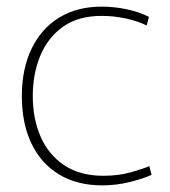

<svg xmlns="http://www.w3.org/2000/svg" viewBox="-20 -550 514 580"><path d="M289 10Q213 10 158.5 -23Q104 -56 75 -116.5Q46 -177 46 -260Q46 -342 75.5 -403Q105 -464 159 -497Q213 -530 287 -530Q325 -530 363 -522Q401 -514 430 -499L423 -473Q397 -486 361 -494Q325 -502 287 -502Q216 -502 170 -469Q124 -436 101.5 -381Q79 -326 79 -260Q79 -191 103 -136.5Q127 -82 174.5 -50.5Q222 -19 292 -19Q338 -19 375 -29.5Q412 -40 431 -48L438 -22Q415 -11 373.5 -0.5Q332 10 289 10Z"/></svg>

Font: Murecho ExtraLight
Style: Regular
Weight: 200
Designer: Neil Summerour
Foundry: Positype
Version: Version 1.010; ttfautohint (v1.8.3)